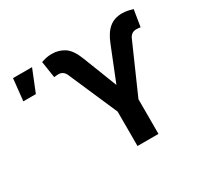

<svg xmlns="http://www.w3.org/2000/svg" viewBox="-150 -945 1222 1154"><g transform="rotate(-30 461.0 -368.5)"><path d="M497.1 0V-238.8L349.6 -577.6Q334.5 -611.3 300.8 -611.3Q293.5 -611.3 283.2 -610.4Q272.9 -609.4 270.5 -608.9L252.9 -723.6Q268.6 -729 286.6 -733.2Q304.7 -737.3 326.2 -737.3Q376 -737.3 414.1 -711.9Q452.1 -686.5 478.5 -617.7L570.8 -381.3L663.6 -613.3Q688 -676.3 724.1 -706.8Q760.3 -737.3 814.5 -737.3Q834 -737.3 853.3 -733.4Q872.6 -729.5 888.7 -724.6L870.1 -608.9Q867.7 -609.4 857.4 -610.4Q847.2 -611.3 840.8 -611.3Q821.8 -611.3 809.6 -601.8Q797.4 -592.3 791 -577.6L642.6 -240.7V0ZM37.1 -575.7 53.2 -727.5H185.1L124 -575.7Z"/></g></svg>

Font: Inter
Style: Bold
Weight: 700
Designer: Rasmus Andersson
Foundry: rsms
Version: Version 4.001;git-9221beed3